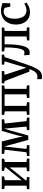

<svg xmlns="http://www.w3.org/2000/svg" viewBox="1464 -2070 858 3826"><g transform="rotate(-90 1893.0 -157.0)"><path d="M36.5 0V-48.5L106.5 -57.5V-489.5L38.5 -503.5V-551H290.5V-503.5L215 -489.5V-156L284 -241.5L469 -471V-489.5L401 -503.5V-551H644.5V-503.5L577.5 -489V-57.5L647 -48.5V0H394.5V-48.5L469 -57.5V-395.5L395 -299L215 -78V-56.5L277 -48.5V0Z M698 0V-48.5L771.5 -58L822 -492L740 -503.5V-551H986.5L1060 -257.5L1085 -132.5L1113.5 -257.5L1197.5 -551H1428.5V-503.5L1345 -491.5L1392 -58L1463.5 -48.5V0H1212.5V-48.5L1283.5 -58L1257 -345L1242 -501.5L1195.5 -346.5L1105.5 -22H1018.5L929 -347.5L888.5 -502L870.5 -346.5L838.5 -58L912.5 -48.5V0Z M1517.5 0V-48.5L1588 -58.5V-489.5L1517.5 -503.5V-551H2103V-503.5L2035 -489.5V-58.5L2105 -48.5V0H1855V-48.5L1926.5 -58.5V-495H1696.5V-58.5L1767.5 -48.5V0Z M2279 251.5Q2263.5 251.5 2250.2 249.2Q2237 247 2229.5 243.5V151.5Q2236 155.5 2250 158Q2264 160.5 2279 160.5Q2300.5 160.5 2320.2 153Q2340 145.5 2358.5 127.5Q2377 109.5 2394.8 78.2Q2412.5 47 2429 0H2379L2191.5 -491.5L2146 -504.5V-551H2389.5V-504.5L2314.5 -492.5L2413 -195.5L2455.5 -59L2495 -196L2584 -492.5L2518.5 -504.5V-551H2718V-504.5L2668 -492.5Q2639 -404 2614.2 -329.5Q2589.5 -255 2569.5 -195.8Q2549.5 -136.5 2534.5 -92.8Q2519.5 -49 2509.8 -21.8Q2500 5.5 2496 15Q2466 92 2437.2 144.8Q2408.5 197.5 2371.2 224.5Q2334 251.5 2279 251.5Z M2757 6.5Q2741.5 6.5 2729.5 4.5Q2717.5 2.5 2710.5 0L2704.5 -105.5Q2715 -103.5 2732 -101.8Q2749 -100 2767.5 -100Q2799 -100 2819.5 -145.2Q2840 -190.5 2850.5 -277.8Q2861 -365 2861.5 -491.5L2781 -503V-551H3257.5V-502.5L3189 -491V-57.5L3259.5 -48.5V0H3001.5V-48.5L3080 -57.5V-494.5H2922.5V-445.5Q2922.5 -339 2914 -264.2Q2905.5 -189.5 2893 -141.8Q2880.5 -94 2868 -67.5Q2853 -36 2828 -14.8Q2803 6.5 2757 6.5Z M3567 11Q3483.5 11 3428 -26Q3372.5 -63 3344.8 -126.5Q3317 -190 3316.5 -270Q3316.5 -332 3334.5 -385.8Q3352.5 -439.5 3388.2 -480Q3424 -520.5 3476 -543.2Q3528 -566 3595.5 -566Q3630.5 -566 3659.2 -560.2Q3688 -554.5 3709.8 -547.2Q3731.5 -540 3745.5 -536L3740.5 -381.5H3674L3651.5 -483.5Q3649.5 -492 3638.2 -498.5Q3627 -505 3611 -509Q3595 -513 3578 -513Q3535.5 -513 3503 -489Q3470.5 -465 3452 -417.8Q3433.5 -370.5 3433 -299.5Q3433 -239 3444.8 -193.5Q3456.5 -148 3478 -118.2Q3499.5 -88.5 3528.8 -73.8Q3558 -59 3592.5 -59Q3622.5 -59 3649.2 -65.5Q3676 -72 3697.8 -82Q3719.5 -92 3734.5 -102L3753 -61.5Q3737 -45 3708.2 -28.2Q3679.5 -11.5 3643 -0.2Q3606.5 11 3567 11Z"/></g></svg>

Font: Merriweather 28pt Medium
Style: Regular
Weight: 500
Version: Version 2.100